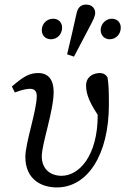

<svg xmlns="http://www.w3.org/2000/svg" viewBox="-20 -808 549 841"><path d="M229 13C364 13 457 -131 457 -350C457 -409 456 -438 451 -469C444 -481 433 -488 417 -488C387 -488 357 -471 357 -433C357 -397 371 -355 427 -278L431 -347L404 -382C407 -352 408 -330 408 -304C408 -123 325 -38 250 -38C197 -38 163 -71 163 -123C163 -178 215 -322 215 -406C215 -458 192 -488 148 -488C110 -488 85 -475 32 -429L45 -403C77 -415 97 -419 112 -419C131 -419 141 -408 141 -388C141 -323 91 -182 91 -121C91 -24 159 13 229 13ZM203 -636C231 -636 252 -658 252 -687C252 -710 236 -726 213 -726C185 -726 163 -704 163 -676C163 -653 179 -636 203 -636ZM304 -560C328 -606 352 -651 376 -697C388 -720 397 -737 397 -752C397 -770 384 -788 357 -788C332 -788 320 -772 315 -748C302 -688 288 -629 274 -570L304 -560ZM460 -636C488 -636 509 -658 509 -687C509 -710 493 -726 470 -726C443 -726 421 -703 421 -676C421 -653 438 -636 460 -636Z"/></svg>

Font: Source Serif 4 Variable
Style: Italic
Weight: 400
Italic angle: -12°
Designer: Frank Grießhammer
Foundry: Adobe Systems Incorporated
Version: Version 4.004;hotconv 1.0.116;makeotfexe 2.5.65601